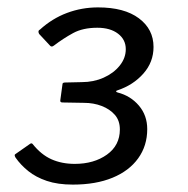

<svg xmlns="http://www.w3.org/2000/svg" viewBox="-20 -877 507 519"><path d="M86 -785Q84 -788 84 -791.5Q84 -795 88 -797Q121 -827 161 -842Q201 -857 245 -857Q316 -857 355.5 -827.5Q395 -798 395 -750Q395 -709 367.5 -678Q340 -647 298 -633Q294 -632 294 -630Q294 -628 298 -627Q333 -618 355.5 -591.5Q378 -565 378 -528Q378 -483 353.5 -449Q329 -415 284 -396.5Q239 -378 177 -378Q136 -378 106.5 -388Q77 -398 56.5 -414.5Q36 -431 22 -451Q18 -458 21 -460L61 -488Q65 -491 68 -488Q91 -459 119 -446.5Q147 -434 182 -434Q234 -434 269 -459Q304 -484 304 -527Q304 -551 290.5 -566.5Q277 -582 255 -590.5Q233 -599 207 -599L149 -600Q142 -600 143 -606L149 -650Q149 -654 157 -654L201 -655Q233 -655 260 -667Q287 -679 303.5 -699.5Q320 -720 320 -744Q320 -770 299 -786Q278 -802 243 -802Q204 -802 177.5 -787.5Q151 -773 126 -754Q119 -748 114 -755L86 -785Z"/></svg>

Font: Libre Franklin Thin Medium
Style: Italic
Weight: 500
Italic angle: -8°
Version: Version 3.000